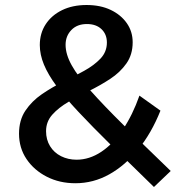

<svg xmlns="http://www.w3.org/2000/svg" viewBox="-20 -726 709 767"><path d="M621 -284Q585 -194 532.5 -129.5Q480 -65 416.5 -29.5Q353 6 281 6Q218 6 167 -20Q116 -46 86 -90.5Q56 -135 56 -192Q56 -246 81.5 -284Q107 -322 147 -349.5Q187 -377 231.5 -399Q276 -421 316 -443Q356 -465 381.5 -492Q407 -519 407 -556Q407 -589 385.5 -609.5Q364 -630 327 -630Q288 -630 265 -606Q242 -582 242 -547Q242 -509 266.5 -465Q291 -421 342.5 -363Q394 -305 473 -227Q552 -149 662 -43L595 21Q497 -74 422.5 -147.5Q348 -221 294 -278.5Q240 -336 206 -382Q172 -428 155.5 -468Q139 -508 139 -546Q139 -593 162.5 -629Q186 -665 228 -685.5Q270 -706 326 -706Q381 -706 422 -686.5Q463 -667 486.5 -633.5Q510 -600 510 -557Q510 -508 485 -472.5Q460 -437 420.5 -411Q381 -385 337 -363.5Q293 -342 253.5 -319Q214 -296 189 -268Q164 -240 164 -202Q164 -168 180 -142Q196 -116 224 -102Q252 -88 286 -88Q337 -88 384.5 -119.5Q432 -151 471 -209Q510 -267 537 -344Z"/></svg>

Font: Alexandria Medium
Style: Regular
Weight: 500
Designer: Mohamed Gaber
Foundry: Kief Type Foundry
Version: Version 5.100